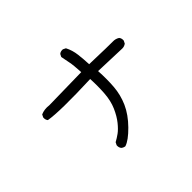

<svg xmlns="http://www.w3.org/2000/svg" viewBox="-153 -957 1307 1307"><g transform="rotate(-45 500.0 -304.0)"><path d="M399.4 80.1Q383.8 78.1 372.1 68.4Q360.4 54.7 362.3 33.2L372.1 13.7Q397.5 0 421.9 -17.6Q446.3 -35.2 474.6 -70.3Q502.9 -105.5 525.4 -156.7Q547.9 -208 552.7 -273.9Q557.6 -339.8 553.7 -413.1Q251 -401.4 152.3 -418.9Q140.6 -432.6 142.6 -454.1L152.3 -473.6Q187.5 -489.3 230.5 -483.4L543.9 -489.3Q540 -561.5 533.2 -593.3Q526.4 -625 520.5 -658.2L530.3 -677.7Q543.9 -689.5 565.4 -687.5L585 -677.7Q606.4 -636.7 612.3 -587.4Q618.2 -538.1 620.1 -489.3Q816.4 -483.4 842.8 -484.4Q869.1 -485.4 890.6 -471.7Q902.3 -458 900.4 -436.5L890.6 -417Q875 -405.3 855.5 -405.3Q820.3 -407.2 629.9 -413.1Q634.8 -334 629.4 -262.2Q624 -190.4 594.7 -124.5Q565.4 -58.6 503.9 3.9Q442.4 66.4 399.4 80.1Z"/></g></svg>

Font: NaikaiFont
Style: Regular-Lite
Weight: 400
Version: Version 1.67